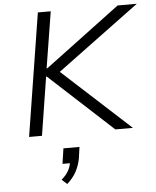

<svg xmlns="http://www.w3.org/2000/svg" viewBox="-63 -758 891 1098"><g transform="rotate(-5 382.0 -209.0)"><path d="M84 0 196 -705H270L218 -382H222L654 -705H764L273 -342L266 -379L680 0H579L215 -335H211L158 0ZM278 287 248 260Q275 237 288.5 212.5Q302 188 305 160L316 170H261L274 82H366L357 147Q349 189 330 223.5Q311 258 278 287Z"/></g></svg>

Font: Nunito Sans 7pt SemiExpanded Light
Style: Italic
Weight: 300
Width: 6
Italic angle: -9°
Designer: Vernon Adams
Foundry: Vernon Adams
Version: Version 3.101;gftools[0.9.27]